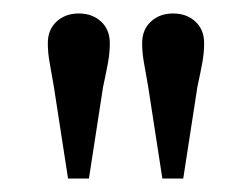

<svg xmlns="http://www.w3.org/2000/svg" viewBox="-20 -730 373 285"><path d="M81 -465 60 -601Q56 -624 53.5 -638Q51 -652 51 -666Q51 -686 64 -698Q77 -710 97 -710Q117 -710 130 -698Q143 -686 143 -666Q143 -652 140.5 -638Q138 -624 133 -601L112 -465ZM221 -465 200 -601Q196 -624 193.5 -638Q191 -652 191 -666Q191 -686 204 -698Q217 -710 237 -710Q257 -710 270 -698Q283 -686 283 -666Q283 -652 280.5 -638Q278 -624 273 -601L252 -465Z"/></svg>

Font: Hedvig Letters Serif 18pt
Style: Regular
Weight: 400
Designer: Alexander Örn & Tor Weibull
Foundry: Kanon Foundry
Version: Version 1.000